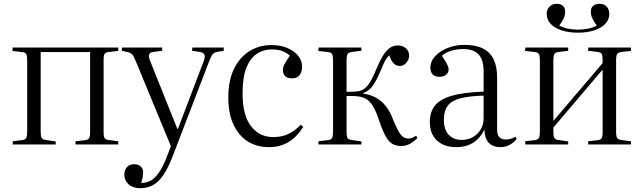

<svg xmlns="http://www.w3.org/2000/svg" viewBox="-20 -760 3382 1010"><path d="M47 0V-17L97 -23Q113 -25 118 -34.5Q123 -44 123 -70V-441Q123 -466 118 -475.5Q113 -485 97 -486L45 -492L47 -510H602V-492L555 -487Q536 -485 530.5 -477Q525 -469 525 -446V-65Q525 -42 530.5 -33.5Q536 -25 555 -23L602 -17V0H377V-17L424 -22Q443 -24 448.5 -33Q454 -42 454 -66V-486H194V-67Q194 -44 199 -35Q204 -26 220 -24L273 -16V0Z M716 230Q679 230 656.5 209.5Q634 189 634 157Q634 135 647.5 119.5Q661 104 685 104Q708 104 720.5 116Q733 128 733 146Q733 154 731 167.5Q729 181 723 202Q744 203 766.5 193.5Q789 184 813 152Q837 120 861 56L879 9L696 -434Q685 -462 677 -472Q669 -482 652 -486L620 -493L622 -510H833V-493L789 -487Q769 -485 764.5 -474Q760 -463 770 -439L913 -82H916L1051 -437Q1060 -460 1055.5 -472Q1051 -484 1029 -487L990 -493L992 -510H1157V-493L1123 -487Q1107 -484 1099 -475Q1091 -466 1080 -437L891 55Q870 110 849.5 144.5Q829 179 807.5 197.5Q786 216 763.5 223Q741 230 716 230Z M1394 14Q1331 14 1283.5 -16Q1236 -46 1208.5 -104Q1181 -162 1181 -247Q1181 -336 1210.5 -397Q1240 -458 1291.5 -490.5Q1343 -523 1408 -523Q1456 -523 1492 -507.5Q1528 -492 1548.5 -466.5Q1569 -441 1569 -410Q1569 -389 1562.5 -375.5Q1556 -362 1544.5 -355Q1533 -348 1516 -348Q1491 -348 1479.5 -360.5Q1468 -373 1468 -392Q1468 -407 1477.5 -424Q1487 -441 1505 -468Q1486 -484 1463 -492Q1440 -500 1409 -500Q1366 -500 1331 -477Q1296 -454 1276 -403.5Q1256 -353 1256 -269Q1256 -153 1300.5 -96Q1345 -39 1417 -39Q1468 -39 1503.5 -58.5Q1539 -78 1562 -104L1575 -92Q1543 -41 1499 -13.5Q1455 14 1394 14Z M2090 8Q2066 8 2047 -1.5Q2028 -11 2011.5 -38.5Q1995 -66 1977 -118Q1963 -162 1948.5 -190Q1934 -218 1915.5 -233Q1897 -248 1870 -252Q1853 -255 1836.5 -255Q1820 -255 1803 -255V-67Q1803 -43 1808 -34.5Q1813 -26 1828 -24L1881 -16V0H1655V-17L1706 -23Q1722 -25 1727 -34.5Q1732 -44 1732 -70V-441Q1732 -466 1727 -475.5Q1722 -485 1706 -486L1654 -492L1656 -510H1881V-493L1828 -486Q1813 -484 1808 -475Q1803 -466 1803 -442V-277Q1824 -277 1839.5 -277.5Q1855 -278 1870 -281Q1890 -286 1905 -300.5Q1920 -315 1934 -341Q1948 -367 1963 -404Q1979 -442 1995 -468Q2011 -494 2030 -507.5Q2049 -521 2074 -521Q2097 -521 2114.5 -506.5Q2132 -492 2132 -467Q2132 -453 2125 -440.5Q2118 -428 2107 -420.5Q2096 -413 2083 -413Q2064 -413 2050.5 -427Q2037 -441 2028 -469Q2020 -462 2012.5 -451Q2005 -440 1997.5 -423.5Q1990 -407 1981 -385Q1960 -336 1941 -309Q1922 -282 1890 -270V-268Q1929 -262 1958 -246Q1987 -230 2009 -202.5Q2031 -175 2047 -133Q2071 -74 2087.5 -52.5Q2104 -31 2127 -31Q2139 -31 2148.5 -35.5Q2158 -40 2170 -46L2175 -33Q2156 -14 2135.5 -3Q2115 8 2090 8Z M2380 14Q2316 14 2278.5 -21Q2241 -56 2241 -119Q2241 -170 2267.5 -204Q2294 -238 2355.5 -256Q2417 -274 2524 -278V-383Q2524 -426 2512 -452Q2500 -478 2476 -490Q2452 -502 2416 -502Q2382 -502 2352 -492.5Q2322 -483 2305 -467Q2318 -447 2325.5 -433.5Q2333 -420 2336.5 -411Q2340 -402 2340 -395Q2340 -378 2327 -367Q2314 -356 2292 -356Q2270 -356 2257 -368Q2244 -380 2244 -403Q2244 -438 2270 -465.5Q2296 -493 2337 -508.5Q2378 -524 2422 -524Q2484 -524 2522 -504Q2560 -484 2577.5 -446Q2595 -408 2595 -354V-78Q2595 -50 2607 -38Q2619 -26 2640 -26Q2654 -26 2667 -30Q2680 -34 2692 -41L2698 -29Q2680 -7 2658 3.5Q2636 14 2613 14Q2574 14 2552 -8Q2530 -30 2528 -78Q2511 -44 2488.5 -24Q2466 -4 2439.5 5Q2413 14 2380 14ZM2409 -24Q2440 -24 2466 -38Q2492 -52 2508 -78Q2524 -104 2524 -139V-257Q2448 -255 2402 -243Q2356 -231 2335.5 -204Q2315 -177 2315 -129Q2315 -78 2340.5 -51Q2366 -24 2409 -24Z M2743 0V-17L2794 -23Q2810 -25 2815 -34.5Q2820 -44 2820 -70V-441Q2820 -466 2815 -475.5Q2810 -485 2794 -486L2742 -492L2744 -510H2969V-493L2916 -486Q2901 -484 2896 -475Q2891 -466 2891 -442V-124L3150 -428V-445Q3150 -468 3145 -476.5Q3140 -485 3121 -487L3073 -493L3075 -510H3299V-492L3251 -487Q3233 -485 3227 -476.5Q3221 -468 3221 -445V-64Q3221 -42 3227 -33.5Q3233 -25 3251 -23L3299 -17V0H3074V-17L3120 -22Q3140 -24 3145 -33Q3150 -42 3150 -65V-394L2891 -89V-67Q2891 -43 2896 -34.5Q2901 -26 2916 -24L2969 -16V0ZM3020 -588Q2973 -588 2935.5 -600Q2898 -612 2877 -634Q2856 -656 2856 -687Q2856 -710 2870.5 -725Q2885 -740 2908 -740Q2929 -740 2941 -729.5Q2953 -719 2953 -700Q2953 -679 2944 -661Q2935 -643 2922 -626Q2940 -615 2967 -609.5Q2994 -604 3020 -604Q3046 -604 3074 -609.5Q3102 -615 3119 -626Q3106 -643 3097 -661Q3088 -679 3088 -700Q3088 -719 3100.5 -729.5Q3113 -740 3134 -740Q3158 -740 3171.5 -725Q3185 -710 3185 -687Q3185 -656 3163.5 -634Q3142 -612 3105 -600Q3068 -588 3020 -588Z"/></svg>

Font: Literata 60pt Light
Style: Regular
Weight: 300
Designer: Latin by Veronika Burian and Jose Scaglione. Greek by Irene Vlachou. Cyrillic by Vera Evstafieva.
Foundry: TypeTogether
Version: Version 3.103;gftools[0.9.29]